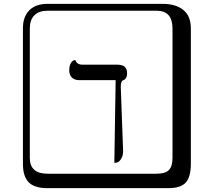

<svg xmlns="http://www.w3.org/2000/svg" viewBox="-20 -774 1120 1006"><path d="M612.8 -317.9 625 17.1Q625 43 614.5 58.6Q604 74.2 595.5 76.7Q586.9 79.1 579.1 79.1L585.9 -354H396Q370.1 -354 356.4 -367.9Q342.8 -381.8 342.8 -404.8Q342.8 -428.7 350.8 -442.4Q358.9 -456.1 367.2 -458L375 -460Q380.9 -435.1 414.1 -435.1H595.2Q646 -435.1 646 -391.1Q646 -361.3 625 -353Q612.8 -350.1 612.8 -317.9ZM229 -717.8Q184.1 -717.8 160.2 -693.8Q136.2 -669.9 136.2 -625V53.2Q136.2 136.2 229 136.2H800.8Q845.7 136.2 864.7 117.2Q883.8 98.1 883.8 53.2V-625Q883.8 -717.8 800.8 -717.8ZM980 84Q980 152.8 953.4 182.4Q926.8 211.9 860.8 211.9H229Q161.1 211.9 130.6 181.4Q100.1 150.9 100.1 84V-625Q100.1 -687 134 -720.5Q168 -753.9 229 -753.9H831.1Q900.9 -753.9 940.4 -721.9Q980 -689.9 980 -625Z"/></svg>

Font: Linux Biolinum Keyboard
Style: Regular
Weight: 700
Designer: Philipp H. Poll
Foundry: Philipp H. Poll
Version: Version 0.6.1 ; ttfautohint (v0.9)